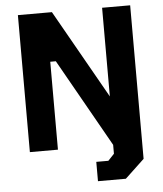

<svg xmlns="http://www.w3.org/2000/svg" viewBox="-61 -790 873 1029"><g transform="rotate(-5 376.0 -275.0)"><path d="M424 187V83H489L522 48V0L255 -473H225V0H74V-737H257L527 -260V-737H678V89L574 187Z"/></g></svg>

Font: Tomorrow SemiBold
Style: Regular
Weight: 600
Designer: Tony de Marco, Monica Rizzolli
Foundry: Just in Type
Version: Version 2.002